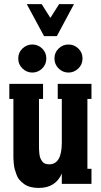

<svg xmlns="http://www.w3.org/2000/svg" viewBox="-20 -905 498 945"><path d="M344.2 -884.8 259.8 -727.1H196.8L111.8 -884.8H185.1L228 -816.9L271 -884.8ZM187.5 -567.9Q167 -547.9 139.2 -547.9Q111.3 -547.9 90.6 -567.9Q69.8 -587.9 69.8 -617.2Q69.8 -646.5 90.6 -666.3Q111.3 -686 139.2 -686Q167 -686 187.5 -666.3Q208 -646.5 208 -617.2Q208 -587.9 187.5 -567.9ZM268.6 -567.9Q248 -587.9 248 -617.2Q248 -646.5 268.6 -666.3Q289.1 -686 316.9 -686Q344.7 -686 365.5 -666.3Q386.2 -646.5 386.2 -617.2Q386.2 -587.9 365.5 -567.9Q344.7 -547.9 316.9 -547.9Q289.1 -547.9 268.6 -567.9ZM430.2 -492.2V-418H410.2V-74.2H430.2V0H284.2V-50.8Q253.4 20 170.9 20Q148.4 20 129.9 15.1Q111.3 10.3 98.6 0.7Q85.9 -8.8 76.4 -19.3Q66.9 -29.8 61.5 -44.9Q56.2 -60.1 52.7 -71.5Q49.3 -83 47.9 -99.4Q46.4 -115.7 46.1 -123.8Q45.9 -131.8 45.9 -145V-418H25.9V-492.2H191.9V-418H171.9V-192.9Q171.9 -177.7 172.1 -169.4Q172.4 -161.1 173.8 -147.9Q175.3 -134.8 178.5 -127.2Q181.6 -119.6 187 -111.6Q192.4 -103.5 201.2 -99.9Q210 -96.2 222.2 -96.2Q284.2 -96.2 284.2 -203.1V-418H264.2V-492.2Z"/></svg>

Font: Margherita Black
Style: Regular
Weight: 900
Designer: James Puckett
Foundry: Dunwich Type Founders
Version: Version 1.008;hotconv 1.0.109;makeotfexe 2.5.65596